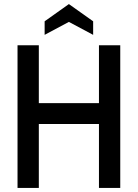

<svg xmlns="http://www.w3.org/2000/svg" viewBox="-20 -922 676 942"><path d="M66 0V-700H170.5V-416H465.5V-700H570V0H465.5V-313.5H170.5V0ZM199 -751V-817.5L318 -902L437 -817.5V-751L318 -814.5Z"/></svg>

Font: Cabin Condensed Medium
Style: Regular
Weight: 500
Width: 3
Designer: Pablo Impallari
Foundry: Pablo Impallari. http://www.impallari.com Igino Marini. http://www.ikern.com
Version: Version 3.001; ttfautohint (v1.8.3)